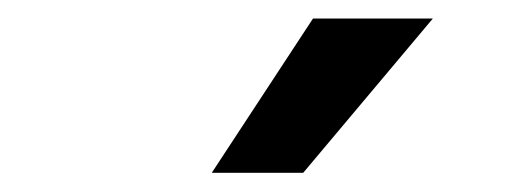

<svg xmlns="http://www.w3.org/2000/svg" viewBox="-20 -799 537 202"><path d="M202.8 -617.2 309.3 -779.5H435.4L299 -617.2Z"/></svg>

Font: Inter UI Semi Bold
Style: Italic
Weight: 600
Italic angle: -9.39999°
Designer: Rasmus Andersson
Foundry: rsms
Version: 3.2;8d6f07862